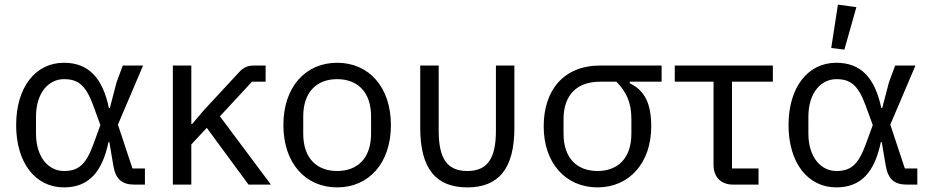

<svg xmlns="http://www.w3.org/2000/svg" viewBox="-20 -800 4031 832"><path d="M608 0V-70H554L491 -260L600 -516H512L485 -443L456 -332H452C424 -464 363 -528 257 -528C133 -528 50 -421 50 -258C50 -95 133 12 257 12C365 12 423 -55 450 -184H454L471 -83C481 -23 509 0 563 0ZM257 -59C194 -59 136 -114 136 -222V-294C136 -402 194 -457 257 -457C317 -457 351 -433 384 -343L415 -258L384 -173C351 -83 317 -59 257 -59Z M876 -246 1057 0H1154L933 -296L1072 -446H1131V-516H1082C1054 -516 1036 -509 1016 -487L863 -322L813 -263H809V-516H729V0H809V-174Z M1441 12C1579 12 1674 -94 1674 -258C1674 -422 1579 -528 1441 -528C1303 -528 1208 -422 1208 -258C1208 -94 1303 12 1441 12ZM1441 -59C1355 -59 1294 -112 1294 -221V-295C1294 -404 1355 -457 1441 -457C1527 -457 1588 -404 1588 -295V-221C1588 -112 1527 -59 1441 -59Z M1881 -234V-516H1801V-246C1801 -68 1870 12 2005 12C2140 12 2209 -68 2209 -246V-516H2129V-234C2129 -114 2093 -59 2005 -59C1917 -59 1881 -114 1881 -234Z M2709 -446H2847V-516H2581C2423 -516 2336 -410 2336 -252C2336 -94 2431 12 2569 12C2707 12 2802 -94 2802 -252C2802 -349 2775 -408 2709 -439ZM2581 -446H2651C2695 -401 2716 -356 2716 -283V-221C2716 -112 2655 -59 2569 -59C2483 -59 2422 -112 2422 -221V-283C2422 -392 2483 -446 2581 -446Z M3157 0H3267V-70H3152V-446H3329V-516H2904V-446H3072V-85C3072 -35 3102 0 3157 0Z M3639 -585 3691 -769 3611 -780 3582 -592ZM3955 0V-70H3901L3838 -260L3947 -516H3859L3832 -443L3803 -332H3799C3771 -464 3710 -528 3604 -528C3480 -528 3397 -421 3397 -258C3397 -95 3480 12 3604 12C3712 12 3770 -55 3797 -184H3801L3818 -83C3828 -23 3856 0 3910 0ZM3604 -59C3541 -59 3483 -114 3483 -222V-294C3483 -402 3541 -457 3604 -457C3664 -457 3698 -433 3731 -343L3762 -258L3731 -173C3698 -83 3664 -59 3604 -59Z"/></svg>

Font: Braiins Sans
Style: Regular
Weight: 400
Designer: Mike Abbink, Paul van der Laan, Pieter van Rosmalen, Jiri Chlebus, Lubos Buracinsky
Foundry: Bold Monday, Sudetype
Version: Version 1.000;hotconv 1.0.109;makeotfexe 2.5.65596